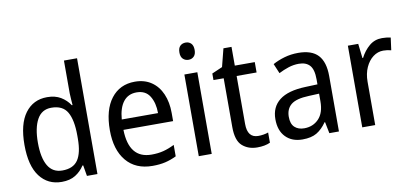

<svg xmlns="http://www.w3.org/2000/svg" viewBox="-71 -1047 2657 1241"><g transform="rotate(-10 1257.5 -426.0)"><path d="M247 -41Q156 -41 103 -111Q50 -181 50 -318Q50 -455 103 -526Q156 -597 247 -597Q300 -597 336.5 -575Q373 -553 396 -518H401Q400 -535 398 -557.5Q396 -580 396 -596V-811H482V-51H413L401 -122H396Q373 -86 337 -63.5Q301 -41 247 -41ZM263 -113Q335 -113 366 -159Q397 -205 397 -299V-320Q397 -421 367 -473Q337 -525 262 -525Q199 -525 168.5 -469.5Q138 -414 138 -317Q138 -218 169 -165.5Q200 -113 263 -113Z M823 -597Q886 -597 931 -566.5Q976 -536 999.5 -481.5Q1023 -427 1023 -357V-303H697Q701 -114 849 -114Q892 -114 927 -123Q962 -132 1000 -151V-76Q963 -58 926.5 -49.5Q890 -41 843 -41Q732 -41 671 -114Q610 -187 610 -315Q610 -449 667 -523Q724 -597 823 -597ZM822 -527Q767 -527 735.5 -487Q704 -447 698 -371H936Q936 -438 908.5 -482.5Q881 -527 822 -527Z M1191 -789Q1212 -789 1226 -775Q1240 -761 1240 -732Q1240 -704 1226 -690Q1212 -676 1191 -676Q1169 -676 1154.5 -690Q1140 -704 1140 -732Q1140 -761 1154 -775Q1168 -789 1191 -789ZM1232 -587V-51H1147V-587Z M1549 -113Q1566 -113 1584 -116Q1602 -119 1615 -124V-57Q1581 -41 1530 -41Q1471 -41 1432 -75.5Q1393 -110 1393 -199V-519H1326V-562L1395 -592L1425 -710H1478V-587H1609V-519H1478V-204Q1478 -113 1549 -113Z M1895 -597Q1984 -597 2025.5 -552Q2067 -507 2067 -415V-51H2004L1989 -126H1986Q1956 -83 1920.5 -62Q1885 -41 1827 -41Q1758 -41 1717 -83Q1676 -125 1676 -200Q1676 -280 1732.5 -324Q1789 -368 1903 -372L1983 -375V-408Q1983 -473 1958.5 -500Q1934 -527 1887 -527Q1852 -527 1818.5 -516Q1785 -505 1754 -489L1727 -553Q1761 -572 1804 -584.5Q1847 -597 1895 -597ZM1915 -311Q1832 -308 1798 -280Q1764 -252 1764 -200Q1764 -154 1787.5 -132Q1811 -110 1850 -110Q1908 -110 1945.5 -149Q1983 -188 1983 -264V-314Z M2445 -597Q2459 -597 2474 -595.5Q2489 -594 2502 -591L2491 -509Q2467 -516 2439 -516Q2403 -516 2372.5 -493Q2342 -470 2323.5 -429Q2305 -388 2305 -335V-51H2220V-587H2288L2299 -492H2303Q2326 -537 2361.5 -567Q2397 -597 2445 -597Z"/></g></svg>

Font: Noto Sans Tamil UI SemiCondensed
Style: Regular
Weight: 400
Width: 4
Designer: Jelle Bosma - Monotype Design Team
Foundry: Monotype Imaging Inc.
Version: Version 2.004; ttfautohint (v1.8.4.7-5d5b)